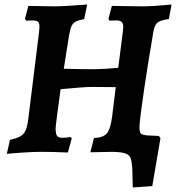

<svg xmlns="http://www.w3.org/2000/svg" viewBox="-20 -669 776 846"><path d="M595 -119Q593 -89 600.5 -81Q608 -73 636 -72L680 -70L687 -60L651 151L565 157L563 76Q561 43 555.5 28Q550 13 532.5 7Q515 1 477 0L378 2L394 -61Q434 -62 450.5 -81Q467 -100 474 -155L490 -285L385 -286Q365 -286 328 -283Q291 -280 247 -276L232 -165L229 -140Q225 -112 225 -101Q225 -93 226 -90Q227 -74 233.5 -68Q240 -62 256 -62Q268 -62 292 -65L296 -59L279 3Q210 0 164 0Q130 0 83 3Q36 6 10 9L24 -53Q56 -60 71.5 -69.5Q87 -79 94.5 -98.5Q102 -118 106 -156L152 -527Q154 -545 154 -550Q154 -567 147.5 -573Q141 -579 124 -579L95 -578L90 -586L105 -643L220 -641Q260 -641 364 -649L351 -585Q325 -580 313 -573.5Q301 -567 295 -553.5Q289 -540 284 -511L261 -366Q345 -364 385 -364Q432 -364 501 -370L521 -527Q523 -543 523 -549Q523 -566 516 -572.5Q509 -579 492 -579L462 -578L458 -586L473 -643L606 -641Q654 -641 736 -649L724 -585Q687 -580 674 -569.5Q661 -559 656 -530Q633 -397 615.5 -278.5Q598 -160 595 -119Z"/></svg>

Font: Alegreya SC
Style: Bold Italic
Weight: 700
Italic angle: -7°
Designer: Juan Pablo del Peral
Foundry: Huerta Tipografica
Version: Version 2.007; ttfautohint (v1.6)